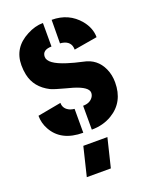

<svg xmlns="http://www.w3.org/2000/svg" viewBox="-145 -640 732 930"><g transform="rotate(-20 221.5 -175.0)"><path d="M137.7 212.9 173.8 64.5H297.9L261.7 212.9ZM19.5 -146.5 140.6 -168.9Q140.6 -136.7 173.8 -123Q185.5 -119.1 195.3 -118.2V4.9Q82 4.9 38.1 -75.2Q19.5 -108.4 19.5 -146.5ZM25.4 -404.3Q25.4 -495.1 110.4 -539.1Q152.3 -561.5 193.4 -561.5V-440.4Q145.5 -439.5 145.5 -404.3Q145.5 -367.2 235.4 -338.9Q268.6 -328.1 313.5 -318.4Q380.9 -305.7 409.2 -243.2Q423.8 -210.9 423.8 -171.9Q423.8 -70.3 343.8 -22.5Q297.9 4.9 239.3 4.9V-118.2Q273.4 -118.2 290 -140.6Q297.9 -151.4 297.9 -164.1Q297.9 -194.3 223.6 -216.8Q211.9 -219.7 187.5 -226.6Q135.7 -240.2 116.2 -249Q44.9 -285.2 30.3 -355.5Q25.4 -378.9 25.4 -404.3ZM237.3 -440.4 238.3 -561.5Q326.2 -561.5 379.9 -497.1Q414.1 -455.1 414.1 -408.2L293.9 -387.7Q293.9 -431.6 247.1 -439.5Q241.2 -440.4 237.3 -440.4Z"/></g></svg>

Font: Post No Bills Jaffna ExtraBold
Style: Regular
Weight: 800
Designer: Kosala Senevirathne, Siva Puranthara, Lasantha Premarathna, Tharique Azeez
Foundry: Mooniak
Version: Version 1.220 ; ttfautohint (v1.6)